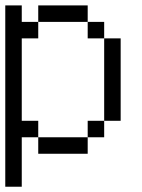

<svg xmlns="http://www.w3.org/2000/svg" viewBox="-20 -708 540 728"><path d="M0 -687.5H62.5V-625H125V-562.5H62.5V-250H125V-187.5H62.5V0H0ZM125 -187.5H312.5V-125H125ZM312.5 -250H375V-187.5H312.5ZM375 -562.5H437.5V-250H375ZM312.5 -625H375V-562.5H312.5V-625H125V-687.5H312.5Z"/></svg>

Font: HE실루아
Style: regular
Weight: 500
Monospace: yes
Designer: Taeyun An (WindowsTiger)
Version: v1